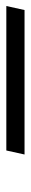

<svg xmlns="http://www.w3.org/2000/svg" viewBox="241 -1100 99 622"><g transform="rotate(-90 291.0 -789.5)"><path d="M101 -760 114 -819H582L569 -760Z"/></g></svg>

Font: Noto Serif ExtraBold
Style: Italic
Weight: 800
Italic angle: -12°
Designer: Monotype Design Team
Foundry: Monotype Imaging Inc.
Version: Version 2.013